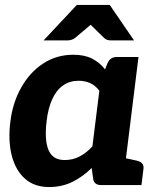

<svg xmlns="http://www.w3.org/2000/svg" viewBox="-20 -747 642 775"><path d="M178 8Q119 8 81 -25.5Q43 -59 27.5 -119Q12 -179 22 -257Q31 -332 65.5 -393.5Q100 -455 154 -490.5Q208 -526 276 -526Q321 -526 351.5 -510.5Q382 -495 404 -467L414 -492Q425 -517 452 -517H539L475 0H388Q360 0 356 -25L350 -69Q315 -34 272.5 -13Q230 8 178 8ZM241 -101Q274 -101 301.5 -115.5Q329 -130 353 -156L381 -381Q364 -403 343 -412Q322 -421 297 -421Q262 -421 235 -402.5Q208 -384 191 -347Q174 -310 168 -257Q159 -181 176 -141Q193 -101 241 -101ZM453 0 480 -110 530 -99Q545 -96 553 -88Q561 -80 559 -65L551 0ZM156 -584 290 -727H423L521 -584H427Q410 -584 400 -594L346 -647L283 -594Q279 -590 270.5 -587Q262 -584 254 -584Z"/></svg>

Font: Aleo ExtraBold
Style: Italic
Weight: 800
Italic angle: -7°
Designer: Alessio Laiso
Foundry: Alessio Laiso
Version: Version 2.001;gftools[0.9.29]